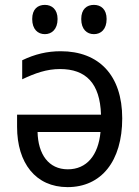

<svg xmlns="http://www.w3.org/2000/svg" viewBox="-20 -756 570 787"><path d="M365 -616C394 -616 417 -636 417 -678C417 -718 394 -736 365 -736C336 -736 313 -719 313 -678C313 -636 336 -616 365 -616ZM164 -616C192 -616 216 -636 216 -678C216 -718 192 -736 164 -736C135 -736 112 -719 112 -678C112 -636 135 -616 164 -616ZM229 -546C173 -546 123 -534 71 -509V-431C124 -456 171 -473 226 -473C332 -473 390 -415 394 -286H50V-236C50 -88 126 11 257 11C395 11 481 -95 481 -271C481 -448 385 -546 229 -546ZM134 -215H392C383 -119 335 -62 258 -62C179 -62 136 -124 134 -215Z"/></svg>

Font: Noto Sans Mono Condensed
Style: Regular
Weight: 400
Width: 3
Designer: Monotype Design Team
Foundry: Monotype Imaging Inc.
Version: Version 2.014